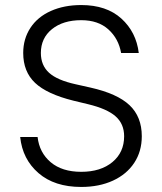

<svg xmlns="http://www.w3.org/2000/svg" viewBox="-20 -731 642 761"><path d="M542 -191Q542 -131 512 -85.5Q482 -40 427.5 -15Q373 10 302 10Q196 10 132.5 -45Q69 -100 60 -188H129Q136 -126 181 -88Q226 -50 302 -50Q379 -50 425.5 -88.5Q472 -127 472 -191Q472 -240 438 -270Q404 -300 329 -318L271 -332Q166 -358 119 -402.5Q72 -447 72 -521Q72 -577 100.5 -620.5Q129 -664 181.5 -687.5Q234 -711 302 -711Q402 -711 461 -657.5Q520 -604 530 -521H460Q450 -578 409.5 -614.5Q369 -651 302 -651Q230 -651 186 -615.5Q142 -580 142 -521Q142 -472 174.5 -442.5Q207 -413 280 -397L338 -384Q445 -360 493.5 -314Q542 -268 542 -191Z"/></svg>

Font: Goli Light
Style: Regular
Weight: 300
Designer: jaikishan Patel
Foundry: MagicType
Version: Version 1.000